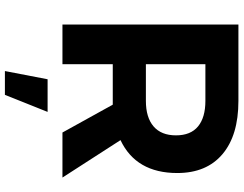

<svg xmlns="http://www.w3.org/2000/svg" viewBox="-122 -618 969 764"><g transform="rotate(90 362.0 -235.5)"><path d="M234.9 -332H380.9Q446.8 -332 482.4 -362.5Q518.1 -393.1 518.1 -451.7Q518.1 -510.3 482.4 -539.6Q446.8 -568.8 380.9 -568.8H234.9ZM668 -457Q668 -293 537.1 -231L686 0H506.8L396 -200.2H234.9V0H77.1V-700.2H380.9Q518.1 -700.2 593 -636.7Q668 -573.2 668 -457ZM294.9 59.1H424.8L356.9 229H262.2Z"/></g></svg>

Font: Montserrat-SemiBold
Style: Regular
Weight: 600
Designer: Julieta Ulanovsky
Foundry: Julieta Ulanovsky
Version: Version 6.001